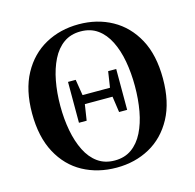

<svg xmlns="http://www.w3.org/2000/svg" viewBox="-112 -878 1028 1012"><g transform="rotate(-15 402.0 -372.0)"><path d="M271 -261V-484H313L329 -385V-365L313 -261ZM490 -261 475 -365V-385L490 -484H534V-261ZM403 19Q301 19 220 -25Q139 -69 92 -156.5Q45 -244 45 -372Q45 -500 92.5 -587Q140 -674 221 -718.5Q302 -763 403 -763Q504 -763 584.5 -718.5Q665 -674 712 -587.5Q759 -501 759 -372Q759 -244 712 -157Q665 -70 584.5 -25.5Q504 19 403 19ZM403 -20Q457 -20 495.5 -47.5Q534 -75 558.5 -124Q583 -173 594.5 -236.5Q606 -300 606 -372Q606 -444 594.5 -507.5Q583 -571 558.5 -620Q534 -669 495.5 -696.5Q457 -724 403 -724Q349 -724 310.5 -696.5Q272 -669 247.5 -620Q223 -571 211 -507.5Q199 -444 199 -372Q199 -300 211 -236.5Q223 -173 247.5 -124Q272 -75 310.5 -47.5Q349 -20 403 -20ZM301 -348V-397H503V-348Z"/></g></svg>

Font: Noto Serif JP ExtraBold
Style: Regular
Weight: 800
Designer: Ryoko NISHIZUKA 西塚涼子 (kana & ideographs); Frank Grießhammer (Latin, Greek & Cyrillic); Wenlong ZHANG 张文龙 (bopomofo); San
Foundry: Adobe
Version: Version 2.003-H1;hotconv 1.1.1;makeotfexe 2.6.0